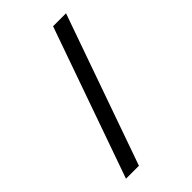

<svg xmlns="http://www.w3.org/2000/svg" viewBox="-282 -922 1164 1164"><g transform="rotate(-45 300.0 -340.0)"><path d="M74 143 415 -823H526L185 143Z"/></g></svg>

Font: Iosevka SS04 Semibold Extended
Style: Regular
Weight: 600
Width: 7
Monospace: yes
Designer: Belleve Invis
Foundry: Belleve Invis
Version: Version 19.0.0; ttfautohint (v1.8.4)